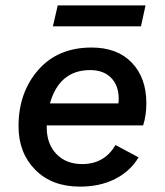

<svg xmlns="http://www.w3.org/2000/svg" viewBox="-20 -686 615 715"><path d="M522 -666 505 -588H177L195 -666ZM513 -219H154V-212Q154 -150 190 -112.5Q226 -75 286 -75Q369 -75 410 -146L496 -100Q465 -48 408.5 -19.5Q352 9 278 9Q173 9 111 -54Q49 -117 49 -216Q49 -341 122 -425Q195 -509 321 -509Q417 -509 471 -452.5Q525 -396 525 -302Q525 -256 513 -219ZM316 -425Q201 -425 166 -301H421Q422 -307 422 -318Q422 -368 393.5 -396.5Q365 -425 316 -425Z"/></svg>

Font: Elaine Sans Medium
Style: Italic
Weight: 500
Italic angle: -13°
Designer: Wei Huang
Foundry: Wei Huang
Version: Version 2.001;December 24, 2019;FontCreator 12.0.0.2547 64-b